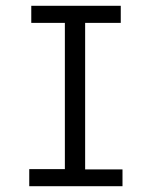

<svg xmlns="http://www.w3.org/2000/svg" viewBox="-20 -643 540 663"><path d="M81 0V-59H204V-564H88V-623H397V-564H274V-58H403V0Z"/></svg>

Font: Inconsolata Nerd Font Mono
Style: Regular
Weight: 400
Monospace: yes
Designer: Raph Levien, Cyreal, Brenton Simpson
Foundry: Raph Levien, Cyreal, Google
Version: Version 3.000; ttfautohint (v1.8.3);Nerd Fonts 3.0.2